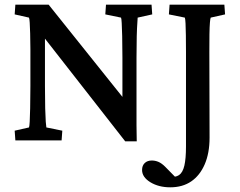

<svg xmlns="http://www.w3.org/2000/svg" viewBox="-20 -593 1012 811"><path d="M497.1 -153.3V-349.6Q497.1 -404.3 496.1 -440.4Q495.1 -476.6 494.1 -495.6Q493.2 -514.6 491.2 -518.6L424.8 -532.2L427.7 -573.2H620.1L623 -532.2L561.5 -518.6Q561.5 -514.6 560.1 -495.6Q558.6 -476.6 557.6 -440.4Q556.6 -404.3 556.6 -349.6V-131.8Q556.6 -96.7 556.6 -63.5Q556.6 -30.3 557.6 3.9H508.8L138.7 -469.7H169.9V-229.5Q169.9 -172.9 170.9 -135.3Q171.9 -97.7 173.3 -78.6Q174.8 -59.6 175.8 -54.7L243.2 -41L240.2 0H44.9L42 -41L102.5 -54.7Q104.5 -59.6 105.5 -79.1Q106.4 -98.6 107.4 -136.2Q108.4 -173.8 108.4 -229.5V-384.8Q108.4 -423.8 107.4 -452.1Q106.4 -480.5 105.5 -497.1Q104.5 -513.7 102.5 -518.6L42 -532.2L44.9 -573.2H185.5L521.5 -153.3ZM870.1 -518.6Q868.2 -515.6 866.7 -497.6Q865.2 -479.5 864.7 -448.2Q864.3 -417 864.3 -372.1L865.2 -11.7Q865.2 53.7 844.7 101.1Q824.2 148.4 787.6 173.3Q751 198.2 699.2 198.2Q650.4 198.2 615.2 176.8Q580.1 155.3 580.1 125Q580.1 106.4 591.3 95.7Q602.5 85 621.1 85Q635.7 85 649.4 90.8Q663.1 96.7 677.7 111.3L733.4 168L693.4 153.3Q720.7 157.2 736.3 146.5Q752 135.7 758.8 106.4Q765.6 77.1 765.6 25.4V-373Q765.6 -414.1 765.1 -444.3Q764.6 -474.6 763.7 -494.1Q762.7 -513.7 760.7 -518.6L693.4 -532.2L696.3 -573.2H927.7L930.7 -532.2Z"/></svg>

Font: Crimson Pro Medium
Style: Regular
Weight: 500
Designer: Jacques Le Bailly
Foundry: Baron von Fonthausen
Version: Version 1.003